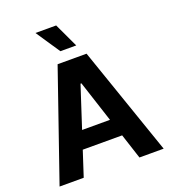

<svg xmlns="http://www.w3.org/2000/svg" viewBox="-164 -1053 1045 1174"><g transform="rotate(-20 359.0 -466.5)"><path d="M20.3 0 264.8 -707H453.2L697.6 0H540.1L361.7 -547.4H355.8L177.4 0ZM547 -278V-163.3H169.2V-278ZM202.9 -932.8H337.6L411.2 -776H308.1Z"/></g></svg>

Font: Pretendard Std Variable
Style: Regular
Weight: 400
Designer: Base glyphs from Inter by Rasmus Andersson; Hangeul glyphs from Noto Sans CJK(Source Han Sans) by Jang Soo-young and Kan
Foundry: Kil Hyung-jin
Version: Version 1.309;Glyphs 3.2 (3225)